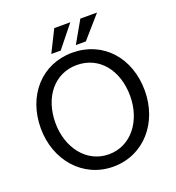

<svg xmlns="http://www.w3.org/2000/svg" viewBox="-160 -1026 1069 1169"><g transform="rotate(-20 375.0 -442.0)"><path d="M314 -758 428 -900H324L253 -758ZM477 -758 601 -900H493L412 -758ZM375 16C575 16 712 -149 712 -354C712 -567 575 -722 375 -722C177 -722 38 -567 38 -354C38 -149 177 16 375 16ZM375 -64C230 -64 133 -195 133 -354C133 -521 230 -642 375 -642C521 -642 617 -521 617 -354C617 -195 521 -64 375 -64Z"/></g></svg>

Font: Alpha Lyrae Medium
Style: Regular
Weight: 500
Designer: Nikolay Petroussenko, Plamen Motev
Foundry: Fontfabric LLC
Version: Version 1.000;hotconv 1.0.109;makeotfexe 2.5.65596